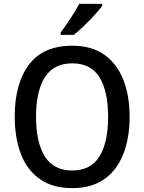

<svg xmlns="http://www.w3.org/2000/svg" viewBox="-20 -1027 744 991"><path d="M649 -424Q649 -315 616.5 -232Q584 -149 518.5 -102.5Q453 -56 353 -56Q251 -56 185 -103Q119 -150 87.5 -233Q56 -316 56 -425Q56 -596 129.5 -693.5Q203 -791 353 -791Q453 -791 518.5 -744.5Q584 -698 616.5 -615.5Q649 -533 649 -424ZM166 -424Q166 -292 211.5 -219.5Q257 -147 352 -147Q448 -147 493 -219Q538 -291 538 -424Q538 -556 493.5 -628Q449 -700 353 -700Q257 -700 211.5 -628Q166 -556 166 -424ZM508 -997Q494 -978 468 -949.5Q442 -921 413 -893Q384 -865 361 -847H293V-859Q317 -891 344 -932Q371 -973 389 -1007H508Z"/></svg>

Font: Noto Sans Malayalam UI SemiCondensed Medium
Style: Regular
Weight: 500
Width: 4
Designer: Jelle Bosma - Monotype Design Team
Foundry: Monotype Imaging Inc.
Version: Version 2.104; ttfautohint (v1.8.4.7-5d5b)